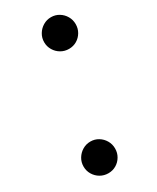

<svg xmlns="http://www.w3.org/2000/svg" viewBox="-147 -577 517 633"><g transform="rotate(-30 111.0 -260.0)"><path d="M163 -410Q146.5 -410 132.8 -418Q119 -426 110.8 -439.8Q102.5 -453.5 102.5 -470Q102.5 -486.5 110.8 -500.2Q119 -514 132.8 -522.2Q146.5 -530.5 163 -530.5Q179.5 -530.5 193 -522.2Q206.5 -514 214.5 -500.2Q222.5 -486.5 222.5 -470Q222.5 -453.5 214.5 -439.8Q206.5 -426 193 -418Q179.5 -410 163 -410ZM70.5 10Q54 10 40.2 2Q26.5 -6 18.2 -19.8Q10 -33.5 10 -50Q10 -66.5 18.2 -80.2Q26.5 -94 40.2 -102.2Q54 -110.5 70.5 -110.5Q87 -110.5 100.5 -102.2Q114 -94 122 -80.2Q130 -66.5 130 -50Q130 -33.5 122 -19.8Q114 -6 100.5 2Q87 10 70.5 10Z"/></g></svg>

Font: Bodoni Moda 11pt
Style: Italic
Weight: 400
Italic angle: -13°
Version: Version 2.004